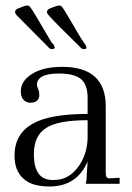

<svg xmlns="http://www.w3.org/2000/svg" viewBox="-20 -673 482 703"><path d="M418 -22V0H293.9Q297.9 -16.1 297.9 -37.1L300.8 -82Q261.7 9.8 161.1 9.8Q96.2 9.8 65.9 -19Q33.2 -47.4 33.2 -103Q33.2 -181.6 98.1 -219.2Q161.1 -255.9 300.8 -255.9V-314Q300.8 -364.7 274.9 -384.8Q250 -403.8 195.8 -403.8Q115.2 -403.8 115.2 -361.8Q115.2 -357.4 120.1 -346.2Q124 -336.9 124 -326.2Q124 -311.5 115.2 -304.2Q106.4 -296.9 91.8 -296.9Q74.2 -296.9 64.9 -309.1Q56.2 -319.3 56.2 -338.9Q56.2 -377 98.1 -402.8Q138.2 -428.2 208 -428.2Q367.2 -428.2 367.2 -283.2V-39.1Q367.2 -20 379.9 -20ZM179.2 -14.2Q229.5 -14.2 264.2 -59.1Q299.3 -105 300.8 -168V-232.9Q193.4 -232.9 149.9 -205.1Q104 -176.8 104 -108.9Q104 -59.1 122.8 -35.4Q141.6 -11.7 179.2 -14.2ZM277.8 -530.8 293 -508.8Q295.9 -502.9 295.9 -501Q298.8 -493.2 288.1 -493.2Q279.3 -493.2 276.9 -497.1Q181.6 -590.3 158.2 -617.2Q151.9 -625 151.9 -628.9Q151.9 -636.7 161.1 -641.1Q165.5 -643.6 181.2 -648.9Q191.4 -652.8 196.8 -652.8Q200.2 -652.8 204.1 -650.9L206.1 -648.4Q208 -646 210 -644Q213.4 -640.6 277.8 -530.8ZM168 -519 176.8 -508.8Q180.2 -502 180.2 -501Q181.2 -497.1 178.5 -495.1Q175.8 -493.2 170.9 -493.2Q162.6 -493.2 160.2 -497.1L41 -617.2Q35.2 -624.5 35.2 -628.9Q35.2 -636.7 43.9 -641.1Q45.4 -642.1 64 -648.9Q74.2 -652.8 80.1 -652.8Q83 -652.8 86.9 -650.9L88.9 -648.4Q90.8 -646 92.8 -644Q97.7 -639.2 168 -519Z"/></svg>

Font: Unna Light
Style: Regular
Weight: 300
Designer: Jorge de Buen Unna
Foundry: Omnibus-Type
Version: Version 2.007;PS 002.007;hotconv 1.0.88;makeotf.lib2.5.64775